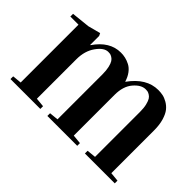

<svg xmlns="http://www.w3.org/2000/svg" viewBox="-85 -753 1001 1001"><g transform="rotate(45 415.0 -252.5)"><path d="M205.6 -485.8V-419.9H207.5Q265.6 -504.9 347.7 -504.9Q364.7 -504.9 380.9 -501.2Q397 -497.6 414.8 -488.5Q432.6 -479.5 447.3 -460.2Q461.9 -440.9 470.2 -413.6H471.2Q536.6 -504.9 623.5 -504.9Q640.6 -504.9 656.7 -501.7Q672.9 -498.5 691.7 -487.8Q710.4 -477.1 724.1 -460Q737.8 -442.9 747.1 -411.9Q756.3 -380.9 756.3 -339.8V-24.9L806.6 -20V0H586.4V-20L636.2 -24.9V-356.9Q636.2 -385.7 631.1 -406.5Q626 -427.2 619.4 -437.5Q612.8 -447.8 603 -453.4Q593.3 -459 587.4 -460Q581.5 -460.9 574.2 -460.9Q541.5 -460.9 510.5 -424.8Q479.5 -388.7 479.5 -325.7V-24.9L529.8 -20V0H309.6V-20L359.4 -24.9V-356.9Q359.4 -385.7 354.5 -406.5Q349.6 -427.2 343 -437.5Q336.4 -447.8 326.9 -453.4Q317.4 -459 311.5 -460Q305.7 -460.9 298.3 -460.9Q267.1 -460.9 237.3 -418.9Q207.5 -377 207.5 -315.9V-24.9L257.8 -20V0H37.6V-20L87.9 -24.9V-451.2H27.8V-471.2L129.9 -481.9L198.7 -500Z"/></g></svg>

Font: VidalokaRegular
Style: Regular
Weight: 400
Designer: Cyreal (www.cyreal.org)
Foundry: Cyreal (www.cyreal.org)
Version: Version 1.000